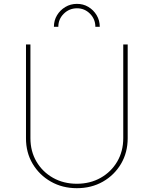

<svg xmlns="http://www.w3.org/2000/svg" viewBox="-20 -956 790 987"><path d="M613.6 -727.3H636.4V-245.7Q636.4 -171.9 602.1 -113.8Q567.8 -55.8 508.9 -22.2Q449.9 11.4 375 11.4Q300.8 11.4 241.5 -22.4Q182.2 -56.1 147.7 -114.2Q113.3 -172.2 113.6 -245.7V-727.3H136.4V-245.7Q136.4 -178.3 167.4 -125.4Q198.5 -72.4 252.5 -41.9Q306.5 -11.4 375 -11.4Q443.5 -11.4 497.5 -41.9Q551.5 -72.4 582.6 -125.4Q613.6 -178.3 613.6 -245.7ZM257.1 -818.2Q257.1 -850.9 273.1 -877.5Q289.1 -904.1 315.9 -920.1Q342.7 -936.1 375 -936.1Q407.7 -936.4 434.3 -920.5Q460.9 -904.5 476.9 -877.7Q492.9 -850.9 492.9 -818.2H470.2Q470.2 -858 442.3 -885.8Q414.4 -913.7 375 -913.4Q335.6 -913 307.7 -885.3Q279.8 -857.6 279.8 -818.2Z"/></svg>

Font: Inter Thin BETA
Style: Regular
Weight: 100
Designer: Rasmus Andersson
Foundry: rsms
Version: Version 3.011;git-f93a4a705